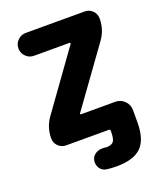

<svg xmlns="http://www.w3.org/2000/svg" viewBox="-170 -864 999 1180"><g transform="rotate(-20 329.0 -274.0)"><path d="M140.6 -754.9H526.4Q556.6 -754.9 577.6 -733.9Q598.6 -712.9 598.6 -682.6Q598.6 -610.4 556.6 -551.8L286.1 -176.8Q284.2 -174.8 285.6 -171.9Q287.1 -168.9 290 -168.9H513.7Q548.8 -168.9 573.7 -144Q598.6 -119.1 598.6 -84V-27.3V-4.9Q598.6 108.4 548.3 157.7Q498 207 385.7 207Q353.5 207 322.3 203.1Q293.9 199.2 278.3 175.8Q267.6 158.2 267.6 138.7Q267.6 130.9 269.5 123Q274.4 98.6 296.9 85Q315.4 73.2 337.9 73.2Q342.8 73.2 347.7 73.2Q355.5 74.2 363.3 74.2Q365.2 75.2 366.2 75.2Q400.4 75.2 414.1 58.6Q426.8 42 426.8 -4.9V-10.7Q426.8 -20.5 417 -20.5H138.7Q108.4 -20.5 87.4 -41.5Q66.4 -62.5 66.4 -91.8Q66.4 -164.1 108.4 -222.7L377.9 -597.7Q379.9 -599.6 378.4 -602.5Q377 -605.5 374 -605.5H140.6Q110.4 -605.5 88.4 -627.4Q66.4 -649.4 66.4 -680.2Q66.4 -710.9 88.4 -732.9Q110.4 -754.9 140.6 -754.9Z"/></g></svg>

Font: Gen Jyuu GothicX Heavy
Style: Bold
Weight: 900
Designer: [Source Han Sans]
Ryoko NISHIZUKA  (kana & ideographs); Paul D. Hunt (Latin, Greek & Cyrillic); Wenlong ZHANG  (bopomofo
Version: Version 1.002.20150607